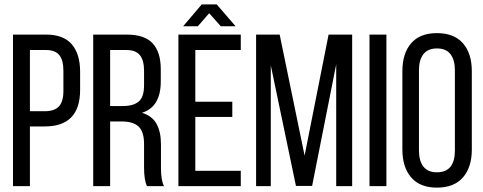

<svg xmlns="http://www.w3.org/2000/svg" viewBox="-20 -860 2233 887"><path d="M40 0V-700.2H192.9Q272.9 -700.2 311.5 -655.5Q350.1 -610.8 350.1 -528.8V-444.8Q350.1 -275.9 187 -275.9H118.2V0ZM118.2 -346.2H187Q231.4 -346.2 252.2 -368.4Q272.9 -390.6 272.9 -439.9V-533.2Q272.9 -582 253.9 -605.5Q234.9 -628.9 192.9 -628.9H118.2Z M410.6 0V-700.2H566.4Q647.5 -700.2 685.1 -659.9Q722.7 -619.6 722.7 -540V-482.9Q722.7 -366.2 635.7 -338.9Q682.1 -325.2 702.9 -288.3Q723.6 -251.5 723.6 -192.9V-84Q723.6 -25.9 737.8 0H658.7Q645.5 -30.3 645.5 -85V-194.8Q645.5 -252 620.1 -275.4Q594.7 -298.8 543.5 -298.8H488.8V0ZM488.8 -370.1H546.4Q596.2 -370.1 620.8 -390.9Q645.5 -411.6 645.5 -465.8V-533.2Q645.5 -581.5 626.2 -605.2Q606.9 -628.9 564.5 -628.9H488.8Z M804.2 0V-700.2H1092.3V-628.9H882.3V-390.1H1053.2V-319.8H882.3V-70.8H1092.3V0ZM826.2 -738.8 912.1 -839.8H981L1068.4 -738.8H1000L946.3 -798.8L894 -738.8Z M1163.1 0V-700.2H1272L1387.2 -141.1L1498 -700.2H1606.9V0H1533.2V-563L1421.9 -1H1347.2L1231 -558.1V0Z M1687 0V-700.2H1765.1V0Z M1838.9 -168.9V-530.8Q1838.9 -613.3 1879.4 -660.2Q1919.9 -707 1998.5 -707Q2077.6 -707 2118.7 -660.2Q2159.7 -613.3 2159.7 -530.8V-168.9Q2159.7 -87.4 2118.7 -40.3Q2077.6 6.8 1998.5 6.8Q1920.4 6.8 1879.6 -40.3Q1838.9 -87.4 1838.9 -168.9ZM1915.5 -165Q1915.5 -116.2 1936.3 -90.1Q1957 -64 1998.5 -64Q2081.5 -64 2081.5 -165V-535.2Q2081.5 -583.5 2061 -609.9Q2040.5 -636.2 1998.5 -636.2Q1957 -636.2 1936.3 -609.9Q1915.5 -583.5 1915.5 -535.2Z"/></svg>

Font: Bebas Neue Regular
Style: Regular
Weight: 400
Designer: Ryoichi Tsunekawa
Foundry: Ryoichi Tsunekawa
Version: Version 001.003